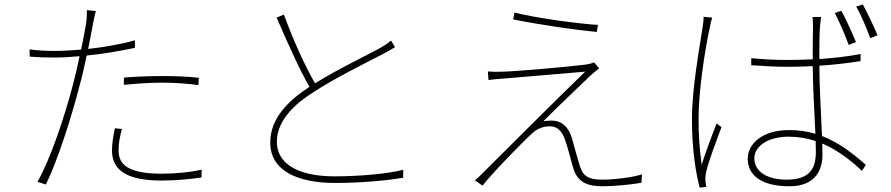

<svg xmlns="http://www.w3.org/2000/svg" viewBox="-20 -822 4040 871"><path d="M542 -437C601 -443 661 -447 717 -447C773 -447 829 -443 880 -436L882 -469C833 -475 772 -477 713 -477C650 -477 590 -474 542 -470ZM592 -639C527 -621 451 -608 380 -600C388 -640 395 -677 401 -709C404 -726 410 -756 415 -772L374 -776C375 -758 373 -732 370 -713C367 -691 358 -647 348 -597C303 -593 262 -591 227 -591C195 -591 156 -592 114 -598L115 -565C152 -562 186 -561 225 -561C260 -561 299 -563 341 -567C332 -522 321 -476 311 -438C274 -297 210 -102 150 3L188 15C238 -84 305 -291 341 -434C354 -479 364 -526 373 -570C445 -577 522 -590 592 -605ZM501 -240C492 -195 488 -168 488 -139C488 -43 567 -3 712 -3C777 -3 843 -9 894 -17L895 -52C844 -41 776 -34 713 -34C538 -34 518 -91 518 -141C518 -170 523 -200 533 -237Z M1754 -638C1739 -625 1724 -616 1704 -604C1643 -570 1513 -509 1409 -444C1364 -522 1309 -642 1268 -756L1235 -742C1283 -631 1340 -503 1384 -428L1375 -422C1259 -345 1206 -264 1206 -175C1206 -49 1327 8 1501 8C1620 8 1745 -4 1809 -16V-52C1743 -34 1612 -22 1498 -22C1323 -22 1236 -85 1236 -178C1236 -259 1291 -332 1393 -398C1496 -467 1647 -540 1719 -578C1741 -590 1758 -599 1772 -608Z M2314 -765 2308 -734C2431 -709 2593 -686 2687 -677L2693 -709C2606 -714 2418 -739 2314 -765ZM2698 -512 2675 -539C2666 -535 2651 -531 2636 -529C2569 -520 2333 -499 2266 -497C2239 -496 2216 -496 2193 -498L2196 -459C2218 -462 2239 -464 2269 -466C2334 -471 2548 -490 2635 -497C2530 -397 2192 -59 2164 -31C2153 -19 2141 -9 2134 -4L2169 20C2213 -37 2354 -181 2394 -217C2416 -237 2441 -249 2475 -249C2509 -249 2529 -226 2542 -192C2554 -160 2571 -91 2580 -61C2599 6 2647 23 2713 23C2767 23 2848 15 2890 7L2892 -31C2849 -17 2766 -7 2712 -7C2649 -7 2624 -24 2611 -68C2598 -106 2583 -168 2573 -200C2559 -244 2530 -275 2481 -275C2475 -275 2456 -274 2445 -272C2495 -324 2623 -444 2653 -474C2659 -480 2687 -504 2698 -512Z M3863 -631C3846 -673 3815 -740 3797 -773L3767 -763C3786 -727 3815 -661 3830 -618ZM3172 -746C3172 -735 3171 -721 3168 -702C3155 -615 3119 -424 3119 -282C3119 -148 3135 -44 3154 29L3184 26C3183 19 3181 7 3180 -2C3179 -15 3181 -31 3184 -44C3193 -87 3232 -189 3253 -245L3231 -262C3212 -215 3181 -131 3163 -75C3153 -152 3149 -206 3149 -283C3149 -406 3175 -580 3200 -698C3203 -716 3207 -730 3211 -742ZM3681 -132C3681 -58 3654 -7 3548 -7C3458 -7 3402 -45 3402 -104C3402 -159 3465 -202 3557 -202C3601 -202 3642 -195 3680 -182C3681 -162 3681 -145 3681 -132ZM3884 -577C3828 -566 3764 -559 3697 -554C3697 -599 3697 -656 3699 -690C3700 -708 3702 -725 3705 -745H3666C3668 -730 3668 -708 3668 -689C3667 -654 3667 -605 3667 -553C3628 -551 3589 -550 3550 -550C3493 -550 3443 -553 3388 -558V-526C3445 -523 3492 -519 3547 -519C3587 -519 3627 -520 3667 -522C3667 -435 3675 -306 3679 -215C3642 -226 3603 -232 3560 -232C3435 -232 3372 -167 3372 -102C3372 -28 3433 23 3561 23C3686 23 3711 -60 3711 -119C3711 -135 3711 -152 3710 -171C3776 -143 3835 -99 3890 -47L3908 -74C3851 -124 3787 -175 3709 -205C3705 -306 3697 -430 3697 -524C3761 -528 3824 -535 3884 -545ZM3864 -792C3885 -757 3911 -694 3928 -649L3961 -662C3943 -704 3913 -768 3894 -802Z"/></svg>

Font: Source Han Sans CN ExtraLight
Style: Regular
Weight: 250
Designer: Ryoko NISHIZUKA (kana & ideographs); Paul D. Hunt (Latin, Greek & Cyrillic); Wenlong ZHANG (bopomofo); Sandoll Communica
Foundry: Adobe Systems Incorporated
Version: Version 1.004;PS 1.004;hotconv 16.6.51;makeotf.lib2.5.65220